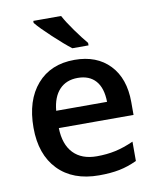

<svg xmlns="http://www.w3.org/2000/svg" viewBox="-86 -833 748 911"><g transform="rotate(-10 288.0 -378.0)"><path d="M375 -618Q352 -645 320 -689.5Q288 -734 271 -766H137V-756Q160 -728 211.5 -680Q263 -632 297 -606H375ZM501 -27V-120Q454 -99 412.5 -90Q371 -81 323 -81Q250 -81 210 -123Q170 -165 168 -244H528V-306Q528 -420 466 -485Q404 -550 297 -550Q182 -550 116 -474Q50 -398 50 -266Q50 -137 121 -63.5Q192 10 318 10Q374 10 416.5 1.5Q459 -7 501 -27ZM415 -327H170Q176 -393 209 -428Q242 -463 297 -463Q353 -463 383.5 -428.5Q414 -394 415 -327Z"/></g></svg>

Font: OpenSansMMV
Style: Semibold
Weight: 600
Designer: Steve Matteson
Foundry: Ascender Corporation
Version: Version 6.000